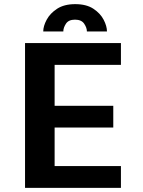

<svg xmlns="http://www.w3.org/2000/svg" viewBox="-20 -908 690 928"><path d="M101 0V-700H564.5V-594.5H244V-396.5H527.5V-291.5H244V-105.5H564.5V0ZM343.5 -888Q397.5 -888 431.2 -865.8Q465 -843.5 481 -812.5Q497 -781.5 497 -756H400Q400 -774 386.8 -793.5Q373.5 -813 342.5 -813Q311.5 -813 298.8 -793.5Q286 -774 286 -756H189Q189 -781.5 205.5 -812.5Q222 -843.5 256.2 -865.8Q290.5 -888 343.5 -888Z"/></svg>

Font: Trispace SemiBold
Style: Regular
Weight: 600
Designer: Tyler Finck
Foundry: Etcetera Type Company
Version: Version 1.210; ttfautohint (v1.8.3)